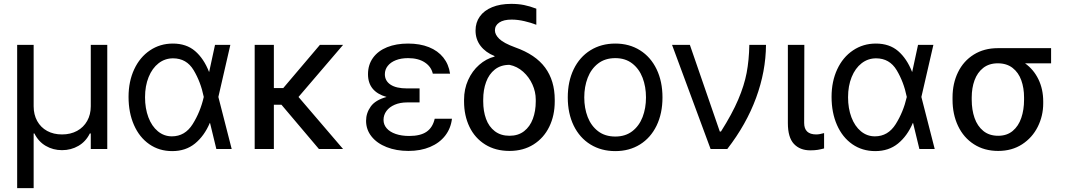

<svg xmlns="http://www.w3.org/2000/svg" viewBox="-20 -759 5423 978"><path d="M67.4 -530.3H151.4V-217.8Q151.4 -175.3 169.4 -142.6Q187.5 -109.9 220.2 -92Q252.9 -74.2 295.9 -74.2Q339.4 -74.2 372.6 -92.3Q405.8 -110.4 424.1 -143.1Q442.4 -175.8 442.4 -217.8V-530.3H526.4V0H442.4V-79.1H437.5Q417 -37.6 379.4 -15.9Q341.8 5.9 295.9 5.9Q250.5 5.9 213.1 -15.9Q175.8 -37.6 155.3 -79.1H151.4V199.2H67.4Z M634.8 -265.6Q634.8 -344.2 663.6 -406Q692.4 -467.8 743.9 -502.4Q795.4 -537.1 860.4 -537.1Q929.2 -537.1 973.6 -499Q1018.1 -460.9 1044.9 -392.6H1045.4L1075.2 -530.3H1153.3L1092.3 -265.1L1160.2 0H1082L1049.8 -132.8H1048.8Q1020.5 -66.4 973.1 -27.8Q925.8 10.7 857.4 10.7Q791 10.7 740.5 -24.4Q689.9 -59.6 662.4 -122.3Q634.8 -185.1 634.8 -265.6ZM855.5 -64.5Q922.4 -64.5 961.4 -126.7Q1000.5 -189 1017.6 -263.7L1018.1 -265.1L1017.6 -266.6Q1002.4 -341.3 966.3 -401.6Q930.2 -461.9 861.3 -461.9Q820.3 -461.9 787.8 -436.8Q755.4 -411.6 737.1 -366.5Q718.8 -321.3 718.8 -263.7Q718.8 -207 735.8 -161.6Q752.9 -116.2 784.2 -90.3Q815.4 -64.5 855.5 -64.5Z M1375 -310.5H1422.9L1609.4 -530.3H1727.5L1500.5 -265.1L1727.5 0H1604.5L1413.6 -225.6H1375V0H1277.3V-530.3H1375Z M1949.2 -265.1Q1854.5 -292 1854.5 -380.9Q1854.5 -429.2 1880.1 -464.6Q1905.8 -500 1951.9 -518.6Q1998 -537.1 2058.6 -537.1Q2119.1 -537.1 2164.8 -518.8Q2210.4 -500.5 2238 -466.1Q2265.6 -431.6 2272.5 -383.8H2184.6Q2176.3 -419.9 2143.3 -441.4Q2110.4 -462.9 2058.6 -462.9Q2022.9 -462.9 1996.3 -452.4Q1969.7 -441.9 1955.1 -423.3Q1940.4 -404.8 1940.4 -380.9Q1940.4 -347.2 1969.2 -327.9Q1998 -308.6 2053.7 -308.6H2117.2V-237.3H2053.7Q2018.1 -237.3 1990.7 -225.6Q1963.4 -213.9 1948.5 -193.6Q1933.6 -173.3 1933.6 -148.4Q1933.6 -124 1949.7 -105.5Q1965.8 -86.9 1995.6 -76.7Q2025.4 -66.4 2064.5 -66.4Q2121.6 -66.4 2152.8 -87.9Q2184.1 -109.4 2194.3 -154.3H2282.2Q2276.4 -105 2247.6 -67.9Q2218.8 -30.8 2170.7 -10.5Q2122.6 9.8 2060.5 9.8Q1999 9.8 1949.7 -9.5Q1900.4 -28.8 1872.6 -63.7Q1844.7 -98.6 1844.7 -143.6Q1844.7 -183.1 1868.4 -216.3Q1892.1 -249.5 1949.2 -265.1Z M2584 -739.3Q2619.6 -739.3 2649.2 -733.4Q2678.7 -727.5 2711.9 -714.8V-632.8Q2686 -643.1 2651.9 -651.1Q2617.7 -659.2 2585.9 -659.2Q2545.4 -659.2 2523.2 -644.3Q2501 -629.4 2501 -604.5Q2501 -582.5 2523.4 -560.8Q2545.9 -539.1 2604.5 -517.6Q2708 -481 2756.8 -414.6Q2805.7 -348.1 2805.7 -251V-242.2Q2805.7 -170.4 2777.8 -113.3Q2750 -56.2 2697.8 -23.2Q2645.5 9.8 2575.2 9.8Q2503.9 9.8 2451.4 -22.9Q2398.9 -55.7 2371.3 -113Q2343.8 -170.4 2343.8 -242.2V-251Q2343.8 -305.2 2364.5 -351.3Q2385.3 -397.5 2420.9 -428.7Q2456.5 -460 2499 -470.7V-473.6Q2453.6 -491.7 2428 -525.1Q2402.3 -558.6 2402.3 -603.5Q2402.3 -644.5 2424.1 -675Q2445.8 -705.6 2486.8 -722.4Q2527.8 -739.3 2584 -739.3ZM2575.2 -67.4Q2619.6 -67.4 2649.7 -90.8Q2679.7 -114.3 2694.3 -153.8Q2709 -193.4 2709 -242.2V-252Q2709 -291 2692.1 -328.6Q2675.3 -366.2 2644.8 -393.6Q2614.3 -420.9 2575.2 -428.7Q2530.8 -428.7 2500.7 -405Q2470.7 -381.3 2456.1 -341.3Q2441.4 -301.3 2441.4 -252V-242.2Q2441.4 -192.9 2455.8 -153.3Q2470.2 -113.8 2500.5 -90.6Q2530.8 -67.4 2575.2 -67.4Z M2872.1 -262.7Q2872.1 -344.2 2902.3 -406.5Q2932.6 -468.8 2987.5 -502.9Q3042.5 -537.1 3114.3 -537.1Q3185.5 -537.1 3240 -502.9Q3294.4 -468.8 3324.5 -406.5Q3354.5 -344.2 3354.5 -262.7Q3354.5 -181.2 3324.5 -119.1Q3294.4 -57.1 3240 -23.2Q3185.5 10.7 3114.3 10.7Q3042.5 10.7 2987.5 -23.2Q2932.6 -57.1 2902.3 -119.1Q2872.1 -181.2 2872.1 -262.7ZM3270.5 -262.7Q3270.5 -317.4 3253.2 -362.8Q3235.8 -408.2 3200.7 -435.5Q3165.5 -462.9 3114.3 -462.9Q3062 -462.9 3026.6 -435.5Q2991.2 -408.2 2973.6 -362.8Q2956.1 -317.4 2956.1 -262.7Q2956.1 -208 2973.6 -162.8Q2991.2 -117.7 3026.6 -90.6Q3062 -63.5 3114.3 -63.5Q3165.5 -63.5 3200.7 -90.6Q3235.8 -117.7 3253.2 -162.8Q3270.5 -208 3270.5 -262.7Z M3403.3 -530.3H3494.1L3646.5 -88.9H3652.3Q3709.5 -179.2 3740.2 -251.5Q3771 -323.7 3783.2 -387.9Q3795.4 -452.1 3796.9 -530.3H3881.8Q3880.9 -395.5 3831.3 -260.5Q3781.7 -125.5 3684.6 0H3599.6Z M4077.1 -530.3 4076.2 -132.8Q4076.2 -74.2 4137.7 -74.2Q4153.8 -74.2 4177.7 -81.1V-2.9Q4161.6 1.5 4145.5 4.2Q4129.4 6.8 4107.4 6.8Q4054.7 6.8 4023.9 -26.1Q3993.2 -59.1 3993.2 -131.8V-530.3Z M4215.8 -265.6Q4215.8 -344.2 4244.6 -406Q4273.4 -467.8 4325 -502.4Q4376.5 -537.1 4441.4 -537.1Q4510.3 -537.1 4554.7 -499Q4599.1 -460.9 4626 -392.6H4626.5L4656.2 -530.3H4734.4L4673.3 -265.1L4741.2 0H4663.1L4630.9 -132.8H4629.9Q4601.6 -66.4 4554.2 -27.8Q4506.8 10.7 4438.5 10.7Q4372.1 10.7 4321.5 -24.4Q4271 -59.6 4243.4 -122.3Q4215.8 -185.1 4215.8 -265.6ZM4436.5 -64.5Q4503.4 -64.5 4542.5 -126.7Q4581.5 -189 4598.6 -263.7L4599.1 -265.1L4598.6 -266.6Q4583.5 -341.3 4547.4 -401.6Q4511.2 -461.9 4442.4 -461.9Q4401.4 -461.9 4368.9 -436.8Q4336.4 -411.6 4318.1 -366.5Q4299.8 -321.3 4299.8 -263.7Q4299.8 -207 4316.9 -161.6Q4334 -116.2 4365.2 -90.3Q4396.5 -64.5 4436.5 -64.5Z M5062.5 -513.7H5334V-436.5H5201.2Q5245.1 -405.3 5269.5 -355Q5293.9 -304.7 5293.9 -242.2V-232.4Q5293.9 -168.9 5266.1 -113.3Q5238.3 -57.6 5186.3 -23.9Q5134.3 9.8 5064.5 9.8Q4993.7 9.8 4940.9 -24.2Q4888.2 -58.1 4860.1 -117.4Q4832 -176.8 4832 -251V-262.7Q4832 -334 4859.9 -391.1Q4887.7 -448.2 4940.2 -481Q4992.7 -513.7 5062.5 -513.7ZM5064.5 -67.4Q5108.9 -67.4 5138.4 -92Q5168 -116.7 5182.1 -158.2Q5196.3 -199.7 5196.3 -251V-262.7Q5196.3 -311 5182.1 -350.3Q5168 -389.6 5137.9 -413.1Q5107.9 -436.5 5062.5 -436.5Q5018.1 -436.5 4988.3 -413.1Q4958.5 -389.6 4944.1 -350.3Q4929.7 -311 4929.7 -262.7V-251Q4929.7 -199.7 4944.1 -158.2Q4958.5 -116.7 4988.8 -92Q5019 -67.4 5064.5 -67.4Z"/></svg>

Font: WEMIX Pretendard
Style: Regular
Weight: 400
Designer: Base glyphs from Inter by Rasmus Andersson; Hangeul glyphs from Noto Sans CJK(Source Han Sans) by Jang Soo-young and Kan
Foundry: Kil Hyung-jin
Version: Version 1.000